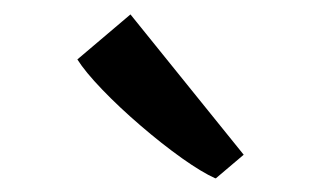

<svg xmlns="http://www.w3.org/2000/svg" viewBox="-20 -898 456 273"><path d="M286 -644.5Q267 -653 238.5 -673.2Q210 -693.5 179.8 -719.5Q149.5 -745.5 125.2 -770.8Q101 -796 90 -813.5L165.5 -877.5L326.5 -678L287 -644.5Z"/></svg>

Font: Merriweather Light 18pt
Style: Regular
Weight: 400
Version: Version 2.100